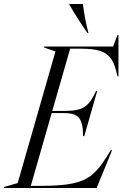

<svg xmlns="http://www.w3.org/2000/svg" viewBox="-73 -946 617 966"><path d="M484 -190H491L413 0H-53V-5L16 -25L206 -687L149 -707V-712H496L518 -770H523V-562H518L513 -583Q502 -630 482.5 -655Q463 -680 429 -690.5Q395 -701 335 -701H280L190 -388H251Q298 -388 325.5 -396Q353 -404 372 -425Q391 -446 410 -488H416L351 -261H345Q345 -325 326 -351Q307 -377 251 -377H187L82 -11H137Q238 -11 295 -23.5Q352 -36 388.5 -65.5Q425 -95 461 -153ZM276 -923V-926H344Q348 -891 356 -850Q364 -809 372 -780H367Q319 -848 276 -923Z"/></svg>

Font: Nyght Serif Light Italic
Style: Regular
Weight: 300
Italic angle: -16°
Designer: Maksym Kobuzan
Version: Version 0.410